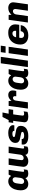

<svg xmlns="http://www.w3.org/2000/svg" viewBox="2142 -2902 770 5095"><g transform="rotate(-90 2527.5 -355.0)"><path d="M402 -449H408L441 -511H569Q553 -415 534 -279.5Q515 -144 515 -127Q515 -100 541 -100Q550 -100 561 -104Q572 -108 580 -113L566 -12Q547 -2 520.5 4Q494 10 469 10Q418 10 387 -8Q356 -26 349 -67Q320 -32 280 -11Q240 10 196 10Q110 10 67 -44.5Q24 -99 24 -192Q24 -277 51.5 -352Q79 -427 134 -474Q189 -521 265 -521Q308 -521 345 -502Q382 -483 402 -449ZM211 -309Q207 -275 202 -248Q193 -181 193 -176Q193 -140 211.5 -120Q230 -100 261 -100Q298 -100 322.5 -125.5Q347 -151 354 -197Q371 -318 371 -330Q371 -367 352.5 -386.5Q334 -406 304 -406Q269 -406 243.5 -380Q218 -354 211 -309Z M825 -167Q825 -113 883 -113Q916 -113 940 -136.5Q964 -160 969 -194L1014 -511H1185Q1131 -153 1131 -127Q1131 -114 1139 -107Q1147 -100 1157 -100Q1171 -100 1196 -110L1183 -12Q1145 10 1086 10Q1028 10 999.5 -9.5Q971 -29 965 -67Q895 10 800 10Q730 10 689 -25Q648 -60 648 -122Q648 -146 665.5 -266.5Q683 -387 687 -415Q690 -439 701 -511H872Q825 -202 825 -167Z M1754 -397Q1754 -378 1747 -360H1601Q1602 -363 1602 -370Q1602 -391 1582 -401.5Q1562 -412 1528 -412Q1492 -412 1465 -402Q1438 -392 1438 -371Q1438 -352 1462.5 -343.5Q1487 -335 1538 -329Q1599 -321 1638 -310Q1677 -299 1706 -271Q1735 -243 1735 -193Q1735 -95 1663.5 -42.5Q1592 10 1470 10H1449Q1351 10 1294.5 -25.5Q1238 -61 1238 -125Q1238 -149 1242 -165H1386L1385 -151Q1385 -124 1411 -112Q1437 -100 1474 -100Q1510 -100 1542.5 -110Q1575 -120 1575 -146Q1575 -167 1551 -175.5Q1527 -184 1473 -193Q1414 -202 1376 -213Q1338 -224 1310 -251.5Q1282 -279 1282 -328Q1282 -392 1319.5 -435.5Q1357 -479 1415.5 -500Q1474 -521 1539 -521H1554Q1606 -521 1652 -506.5Q1698 -492 1726 -463.5Q1754 -435 1754 -397Z M2090 -674 2057 -511H2177L2160 -391H2040L2031 -331Q2027 -298 2017 -226.5Q2007 -155 2007 -143Q2007 -117 2019.5 -108.5Q2032 -100 2056 -100Q2068 -100 2088 -104Q2108 -108 2120 -113L2105 -10Q2083 -1 2045.5 4.5Q2008 10 1981 10Q1908 10 1869 -14.5Q1830 -39 1830 -95Q1830 -120 1857 -311L1869 -391H1813L1830 -511H1887L1970 -674Z M2675 -403Q2675 -380 2670.5 -353.5Q2666 -327 2660 -309H2519Q2523 -328 2523 -344Q2523 -368 2511 -382Q2499 -396 2474 -396Q2446 -396 2428 -375Q2410 -354 2405 -322L2360 0H2193L2265 -511H2392L2401 -436Q2407 -447 2427 -467Q2447 -487 2479.5 -504Q2512 -521 2552 -521Q2612 -521 2643.5 -489.5Q2675 -458 2675 -403Z M3072 -449H3078L3111 -511H3239Q3223 -415 3204 -279.5Q3185 -144 3185 -127Q3185 -100 3211 -100Q3220 -100 3231 -104Q3242 -108 3250 -113L3236 -12Q3217 -2 3190.5 4Q3164 10 3139 10Q3088 10 3057 -8Q3026 -26 3019 -67Q2990 -32 2950 -11Q2910 10 2866 10Q2780 10 2737 -44.5Q2694 -99 2694 -192Q2694 -277 2721.5 -352Q2749 -427 2804 -474Q2859 -521 2935 -521Q2978 -521 3015 -502Q3052 -483 3072 -449ZM2881 -309Q2877 -275 2872 -248Q2863 -181 2863 -176Q2863 -140 2881.5 -120Q2900 -100 2931 -100Q2968 -100 2992.5 -125.5Q3017 -151 3024 -197Q3041 -318 3041 -330Q3041 -367 3022.5 -386.5Q3004 -406 2974 -406Q2939 -406 2913.5 -380Q2888 -354 2881 -309Z M3566 -720 3465 0H3294L3395 -720Z M3845 -592H3673L3691 -720H3863ZM3761 0H3591L3663 -511H3833Z M4428 -335Q4428 -310 4422.5 -273.5Q4417 -237 4416 -230H4074Q4067 -200 4067 -178Q4067 -142 4089 -121Q4111 -100 4149 -100Q4190 -100 4216 -124Q4242 -148 4248 -191H4409Q4400 -129 4362.5 -83.5Q4325 -38 4267.5 -14Q4210 10 4141 10H4125Q4022 10 3957.5 -45.5Q3893 -101 3893 -198Q3893 -295 3931 -368Q3969 -441 4037.5 -481Q4106 -521 4197 -521H4217Q4312 -521 4370 -470Q4428 -419 4428 -335ZM4085 -313H4256Q4258 -327 4258 -338Q4258 -372 4240 -391.5Q4222 -411 4186 -411Q4147 -411 4120 -384.5Q4093 -358 4085 -313Z M5013 -389Q5013 -377 5006.5 -328Q5000 -279 4990.5 -210.5Q4981 -142 4975 -102L4961 0H4790L4807 -121Q4823 -231 4829.5 -278Q4836 -325 4836 -335Q4836 -363 4820.5 -380.5Q4805 -398 4778 -398Q4746 -398 4721.5 -374.5Q4697 -351 4692 -317L4648 0H4477L4549 -511H4677L4684 -436Q4754 -521 4862 -521Q4931 -521 4972 -485.5Q5013 -450 5013 -389Z"/></g></svg>

Font: Chivo ExtraBold Italic
Style: Regular
Weight: 800
Italic angle: -8.05°
Designer: Hector Gatti
Foundry: Omnibus-Type
Version: Version 1.007